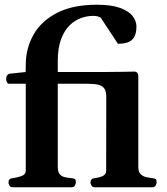

<svg xmlns="http://www.w3.org/2000/svg" viewBox="-20 -788 701 808"><path d="M32.2 0Q23.9 0 19.8 -7.3Q15.6 -14.6 15.6 -20Q15.6 -36.1 31.7 -38.1Q49.8 -40 69.1 -46.6Q88.4 -53.2 88.4 -69.3V-435.5H17.6Q11.7 -436 8.8 -442.9Q5.9 -449.7 5.9 -455.6Q5.9 -472.2 18.1 -477.5L87.9 -484.9L88.4 -514.6Q88.4 -584.5 121.1 -642.1Q153.8 -699.7 220.2 -733.9Q286.6 -768.1 387.2 -768.1Q448.7 -768.1 485.6 -754.6Q522.5 -741.2 538.3 -720.2Q554.2 -699.2 554.2 -676.3Q554.2 -647 544.2 -631.1Q534.2 -615.2 516.6 -609.4Q499 -603.5 476.1 -604L403.3 -714.4Q397 -717.3 390.4 -719.2Q383.8 -721.2 371.6 -721.2Q347.2 -721.2 321.3 -712.2Q295.4 -703.1 273.2 -681.6Q251 -660.2 237.1 -623.3Q223.1 -586.4 223.1 -530.3V-484.9H410.6Q465.8 -484.9 497.1 -485.8Q528.3 -486.8 547.4 -486.8Q551.3 -486.8 556.4 -482.9Q561.5 -479 562 -467.3V-85.4Q562 -64.5 572 -54.9Q582 -45.4 595.9 -42.5Q609.9 -39.6 621.6 -38.1Q631.8 -37.1 635.5 -34.2Q639.2 -31.2 639.2 -20Q639.2 -14.6 635 -7.3Q630.9 0 622.6 0H377.4Q369.1 0 365 -7.3Q360.8 -14.6 360.8 -20Q360.8 -36.1 377 -38.1Q395 -40 410.9 -46.6Q426.8 -53.2 426.8 -69.3L427.2 -379.9Q427.2 -403.8 418.7 -415.8Q410.2 -427.7 392.8 -431.6Q375.5 -435.5 348.6 -435.5H223.1V-85.4Q223.1 -64.5 231.2 -54.9Q239.3 -45.4 252.7 -42.5Q266.1 -39.6 281.7 -38.1Q292 -37.1 295.7 -34.2Q299.3 -31.2 299.3 -20Q299.3 -14.6 295.2 -7.3Q291 0 282.7 0Z"/></svg>

Font: Gelasio SemiBold
Style: Regular
Weight: 600
Designer: Eben Sorkin
Foundry: Eben Sorkin
Version: Version 1.008